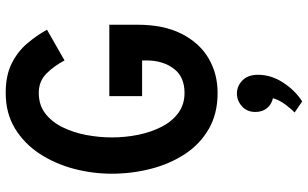

<svg xmlns="http://www.w3.org/2000/svg" viewBox="-218 -534 1053 656"><g transform="rotate(-90 308.0 -205.5)"><path d="M319 12Q248 12 195.8 -18.2Q143.5 -48.5 109.8 -100.2Q76 -152 59.5 -216.8Q43 -281.5 43 -350Q43 -415.5 60 -479.8Q77 -544 111.5 -596.5Q146 -649 197.8 -680.5Q249.5 -712 319 -712Q378.5 -712 419.2 -691.8Q460 -671.5 487.5 -639.2Q515 -607 535 -571L430 -511Q411.5 -546.5 385.2 -572.8Q359 -599 319 -599Q277 -599 248 -576.2Q219 -553.5 201 -516.2Q183 -479 175 -435.2Q167 -391.5 167 -350Q167 -302.5 176.2 -258Q185.5 -213.5 204 -178Q222.5 -142.5 251.2 -121.8Q280 -101 319 -101Q374.5 -101 402.2 -138.2Q430 -175.5 430 -231V-246H308V-358H552V-261Q552 -172.5 521.2 -111.5Q490.5 -50.5 437.8 -19.2Q385 12 319 12ZM290 301 252 275Q262.5 266 278.8 244.2Q295 222.5 301 201Q280 196.5 267 180.8Q254 165 254 141Q254 112.5 273.2 95.2Q292.5 78 317 78Q342.5 78 361.8 96.8Q381 115.5 381 150Q381 195 354.2 236Q327.5 277 290 301Z"/></g></svg>

Font: Overpass Mono Light
Style: Regular
Weight: 300
Monospace: yes
Designer: Delve Withrington, Dave Bailey
Foundry: Delve Fonts LLC
Version: Version 4.000